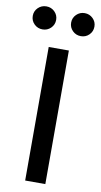

<svg xmlns="http://www.w3.org/2000/svg" viewBox="-143 -985 540 1030"><g transform="rotate(10 127.0 -470.0)"><path d="M182.6 -727.5V0H72.8V-727.5ZM231.9 -814.5Q205.6 -814.5 187 -832.8Q168.5 -851.1 168.5 -877.4Q168.5 -903.3 187 -921.6Q205.6 -939.9 231.9 -939.9Q258.3 -939.9 276.9 -921.6Q295.4 -903.3 295.4 -877.4Q295.4 -851.1 277.1 -832.8Q258.8 -814.5 231.9 -814.5ZM23.4 -814.5Q-3.4 -814.5 -22 -832.8Q-40.5 -851.1 -40.5 -877.4Q-40.5 -903.3 -22 -921.6Q-3.4 -939.9 23.4 -939.9Q49.8 -939.9 68.4 -921.6Q86.9 -903.3 86.9 -877.4Q86.9 -851.1 68.4 -832.8Q49.8 -814.5 23.4 -814.5Z"/></g></svg>

Font: Inter 24pt Medium
Style: Regular
Weight: 500
Designer: Rasmus Andersson
Foundry: rsms
Version: Version 4.001;git-66647c0bb